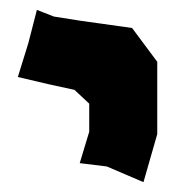

<svg xmlns="http://www.w3.org/2000/svg" viewBox="-20 -617 372 394"><path d="M55.7 -596.7 38.1 -528.3 16.6 -459 79.1 -444.3 132.8 -432.6 163.1 -404.3V-346.7L143.6 -282.2L199.2 -275.4L274.4 -243.2L302.7 -341.8V-490.2L251 -559.6L146.5 -574.2L90.8 -583Z"/></svg>

Font: MaokenAssortedSans-TC
Style: Regular
Weight: 500
Version: Version 0.83